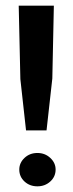

<svg xmlns="http://www.w3.org/2000/svg" viewBox="-20 -650 259 677"><path d="M71.8 -190.2 51.8 -371 46 -630H169.9L164.5 -373.3L144.1 -190.2ZM111.9 7Q84.8 7 66.4 -10Q48 -27.1 48 -52.1Q48 -75.8 66.4 -93.2Q84.8 -110.6 111.9 -110.6Q138.6 -110.6 157.3 -93.2Q176.1 -75.8 176.1 -52.1Q176.1 -27.1 157.3 -10Q138.6 7 111.9 7Z"/></svg>

Font: Alumni Sans Thin
Style: Regular
Weight: 100
Designer: Robert E. Leuschke
Foundry: Robert E. Leuschke
Version: Version 1.018